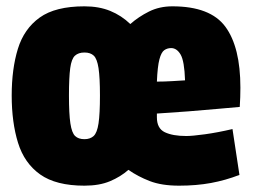

<svg xmlns="http://www.w3.org/2000/svg" viewBox="-20 -577 799 607"><path d="M17 -275Q17 -359 36.5 -422.5Q56 -486 105.5 -521.5Q155 -557 247 -557Q293 -557 328.5 -542.5Q364 -528 392 -501Q418 -524 451 -540.5Q484 -557 525 -557Q645 -557 692.5 -492.5Q740 -428 740 -300Q740 -288 739.5 -270Q739 -252 738 -239Q714 -237 670.5 -233Q627 -229 576 -225Q525 -221 476 -218Q476 -215 476 -211.5Q476 -208 476 -206Q476 -171 501 -159Q526 -147 569 -147Q588 -147 628 -152.5Q668 -158 715 -169L737 -24Q693 -7 647 1.5Q601 10 546 10Q491 10 453.5 -4.5Q416 -19 386 -40Q361 -18 327.5 -4Q294 10 247 10Q157 10 107 -25.5Q57 -61 37 -125.5Q17 -190 17 -275ZM476 -319Q500 -319 524 -320.5Q548 -322 565 -323Q563 -384 551 -404.5Q539 -425 521 -425Q509 -425 499.5 -418.5Q490 -412 484 -389.5Q478 -367 476 -319ZM198 -275Q198 -217 202.5 -187Q207 -157 217.5 -147Q228 -137 247 -137Q265 -137 276 -147Q287 -157 291.5 -187Q296 -217 296 -275Q296 -332 291.5 -361.5Q287 -391 276.5 -401Q266 -411 247 -411Q228 -411 217 -401Q206 -391 202 -361.5Q198 -332 198 -275Z"/></svg>

Font: Georama SemiCondensed ExtraBold
Style: Regular
Weight: 800
Width: 4
Designer: Jean-Baptiste Levee
Foundry: Production Type
Version: Version 1.000